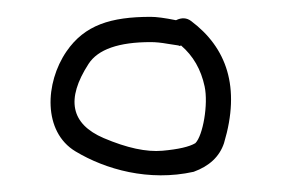

<svg xmlns="http://www.w3.org/2000/svg" viewBox="-20 -658 344 228"><path d="M195 -604C209.4 -591.7 218.7 -575.5 223 -555.3C227.5 -534.2 221 -497 212 -488C204.9 -483.7 191.8 -480.7 172.9 -479C153.9 -477.3 130.7 -482.3 103.2 -494C64 -510.8 58 -540.2 85.2 -582.2C96.4 -599.4 121 -608 159 -608C165 -608 171.7 -607.3 179 -606L192 -604C192.7 -603.3 193.7 -603.3 195 -604ZM159 -638C111.6 -638 80.5 -628.3 59 -597C33.3 -559.6 30.8 -501.5 69.7 -478.2C105.3 -456.8 156.8 -442.2 210 -454C228.7 -460.8 240.7 -472.1 246 -488C266.1 -554.9 248.8 -601.6 207 -633C201.7 -637 195.7 -637.3 189 -634C175.7 -636.7 165.7 -638 159 -638Z"/></svg>

Font: MewTooHand
Style: Condensed
Weight: 400
Designer: Mew Too, Robert Jablonski
Version: Version 0.77